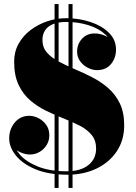

<svg xmlns="http://www.w3.org/2000/svg" viewBox="-20 -850 674 950"><path d="M315 14.5Q219.5 14.5 155 -12.8Q90.5 -40 58 -81.2Q25.5 -122.5 25.5 -165Q25.5 -211 53.2 -244Q81 -277 125 -277Q148 -277 170.8 -265.2Q193.5 -253.5 208.8 -232Q224 -210.5 224 -181Q224 -153.5 210.5 -132Q197 -110.5 175.2 -98Q153.5 -85.5 129 -85.5Q105.5 -85.5 81.8 -96Q58 -106.5 42.2 -124.5Q26.5 -142.5 26.5 -165L48 -155Q48 -120.5 78.2 -85.2Q108.5 -50 167 -26.2Q225.5 -2.5 310 -2.5Q378.5 -2.5 417 -33Q455.5 -63.5 455.5 -115Q455.5 -155.5 433.5 -182.2Q411.5 -209 375.2 -227.8Q339 -246.5 295.8 -263.5Q252.5 -280.5 209.5 -301.2Q166.5 -322 130.2 -352.8Q94 -383.5 72 -430Q50 -476.5 50 -545Q50 -594 72 -633.5Q94 -673 131.2 -701.2Q168.5 -729.5 214.2 -744.8Q260 -760 307 -760Q371 -760 427.5 -741.2Q484 -722.5 519 -687.8Q554 -653 554 -605Q554 -563 529.2 -533Q504.5 -503 460 -503Q437.5 -503 414.8 -514.5Q392 -526 376.8 -546.5Q361.5 -567 361.5 -594Q361.5 -631.5 385.5 -658Q409.5 -684.5 448 -684.5Q471.5 -684.5 495.8 -675Q520 -665.5 536.5 -647.8Q553 -630 553 -605H534Q534 -648.5 501.5 -679Q469 -709.5 417.5 -725.5Q366 -741.5 308.5 -741.5Q268 -741.5 241.8 -730.5Q215.5 -719.5 202.8 -699.5Q190 -679.5 190 -652.5Q190 -615.5 212 -590.2Q234 -565 270 -545.8Q306 -526.5 349.2 -508.2Q392.5 -490 435.5 -468Q478.5 -446 514.5 -415Q550.5 -384 572.5 -339.2Q594.5 -294.5 594.5 -230Q594.5 -155.5 557.2 -100.5Q520 -45.5 456.5 -15.5Q393 14.5 315 14.5ZM250 80V-830H270V80ZM319 80V-830H339V80Z"/></svg>

Font: Bodoni Moda Black
Style: Regular
Weight: 900
Version: Version 2.005